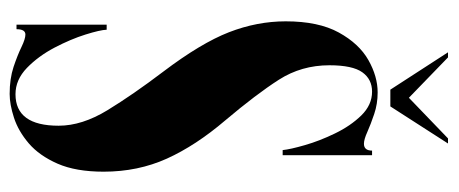

<svg xmlns="http://www.w3.org/2000/svg" viewBox="-282 -608 903 378"><g transform="rotate(90 169.0 -418.5)"><path d="M164.5 13.5Q134.5 13.5 111.2 5.8Q88 -2 72 -9.8Q56 -17.5 47.5 -17.5Q37 -17.5 37 0H28V-177.5H38Q38.5 -164.5 47.5 -135.8Q56.5 -107 73.2 -75Q90 -43 113.2 -20.5Q136.5 2 165 2Q227 2 227 -83Q227 -129 196.5 -179Q166 -229 120.5 -289Q64.5 -363 43 -418.2Q21.5 -473.5 21.5 -530Q21.5 -594.5 43.5 -634.5Q65.5 -674.5 97.8 -692.8Q130 -711 161.5 -711Q184 -711 204 -704.2Q224 -697.5 239 -690.8Q254 -684 262.5 -684Q276 -684 276 -700H285V-524H275Q273.5 -539 265.2 -567.8Q257 -596.5 242.2 -627Q227.5 -657.5 206.8 -678.8Q186 -700 160 -700Q135.5 -700 121.8 -680.8Q108 -661.5 108 -616Q108 -561 136.5 -516.5Q165 -472 216.5 -411Q266 -353 291.8 -296Q317.5 -239 317.5 -171.5Q317.5 -117 301.8 -81Q286 -45 261.8 -24.2Q237.5 -3.5 211.2 5Q185 13.5 164.5 13.5ZM156 -736 82.5 -849.5H92.5L172 -772.5L252 -849.5H262L189 -736Z"/></g></svg>

Font: Imbue 100pt ExtraBold
Style: Regular
Weight: 800
Designer: Tyler Finck
Foundry: Etcetera Type Company
Version: Version 1.102; ttfautohint (v1.8.3)